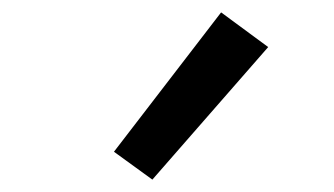

<svg xmlns="http://www.w3.org/2000/svg" viewBox="-20 -828 540 310"><path d="M226 -538 164 -583 337 -808 413 -752Z"/></svg>

Font: Iosevka Curly Medium
Style: Regular
Weight: 500
Monospace: yes
Designer: Belleve Invis
Foundry: Belleve Invis
Version: Version 22.1.2; ttfautohint (v1.8.4)